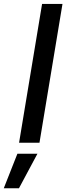

<svg xmlns="http://www.w3.org/2000/svg" viewBox="-75 -748 348 1006"><path d="M252.4 -727.5 131.8 0H24.9L145.5 -727.5ZM-55.2 238.3 16.1 57.6H121.1L24.4 238.3Z"/></svg>

Font: Inter 17pt Medium
Style: Italic
Weight: 500
Italic angle: -9.3988°
Version: Version 4.001;git-66647c0bb